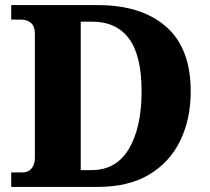

<svg xmlns="http://www.w3.org/2000/svg" viewBox="-20 -734 823 754"><path d="M24 0V-57H70Q91 -57 104 -72.5Q117 -88 117 -115V-600Q117 -631 101.5 -644Q86 -657 63 -657H24V-714H364Q535 -714 632 -629.5Q729 -545 729 -375Q729 -266 687.5 -181Q646 -96 565 -48Q484 0 364 0ZM340 -66Q437 -66 486.5 -150Q536 -234 536 -375Q536 -516 486.5 -582.5Q437 -649 341 -649H297V-66Z"/></svg>

Font: Noto Serif Sinhala ExtraBold
Style: Regular
Weight: 800
Designer: Jelle Bosma - Monotype Design Team
Foundry: Monotype Imaging Inc.
Version: Version 2.007; ttfautohint (v1.8.4.7-5d5b)